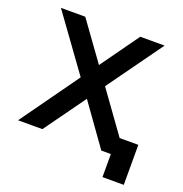

<svg xmlns="http://www.w3.org/2000/svg" viewBox="-116 -622 790 830"><g transform="rotate(20 279.0 -207.0)"><path d="M137 -520 264 -344 390 -520H502L320 -267L456 -78H542V106H444V0H400L265 -189L129 0H17L208 -267L25 -520Z"/></g></svg>

Font: Non Bureau
Style: Regular
Weight: 400
Designer: Jona Saucedo
Foundry: Non Foundry
Version: Version 1.000; ttfautohint (v1.8.4)